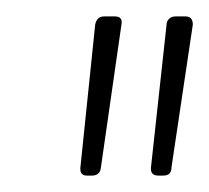

<svg xmlns="http://www.w3.org/2000/svg" viewBox="-20 -712 255 234"><path d="M78 -508 96 -682Q98 -692 107 -692H120Q130 -692 128 -682L103 -508Q102 -498 92 -498H86Q77 -498 78 -508ZM164 -508 183 -682Q183 -686 186 -689Q189 -692 194 -692H206Q215 -692 215 -682L189 -508Q189 -498 179 -498H173Q163 -498 164 -508Z"/></svg>

Font: Barlow Semi Condensed Thin
Style: Italic
Weight: 250
Width: 4
Italic angle: -7°
Designer: Jeremy Tribby
Foundry: Tribby Type
Version: Version 1.408